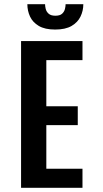

<svg xmlns="http://www.w3.org/2000/svg" viewBox="-20 -896 490 916"><path d="M80.5 0V-700H373.5V-609H201V-389H351V-299H201V-91H373.5V0ZM243 -755Q194.5 -755 165.2 -772.2Q136 -789.5 123.2 -817.2Q110.5 -845 110.5 -876H195Q195 -866 198.2 -853Q201.5 -840 212.2 -830.5Q223 -821 244 -821Q266 -821 276.2 -830.5Q286.5 -840 289.8 -853Q293 -866 293 -876H377.5Q377.5 -845 364.2 -817.2Q351 -789.5 321.5 -772.2Q292 -755 243 -755Z"/></svg>

Font: Trispace Condensed Medium
Style: Regular
Weight: 500
Width: 3
Designer: Tyler Finck
Foundry: Etcetera Type Company
Version: Version 1.210; ttfautohint (v1.8.3)